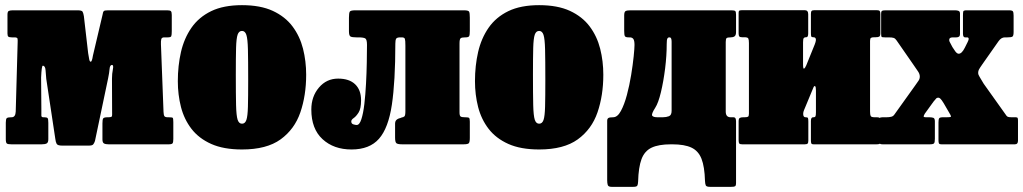

<svg xmlns="http://www.w3.org/2000/svg" viewBox="-20 -560 3970 745"><path d="M35.5 -415H26Q16 -415 12.5 -417.8Q9 -420.5 9 -430V-503Q9 -515 14 -517.5Q19 -520 30 -520H281Q297.5 -520 300.5 -514.5Q303.5 -509 305.5 -497L322 -354Q324.5 -339 326.2 -329.8Q328 -320.5 332 -320.5Q337 -320.5 340.5 -344L378 -503Q379.5 -513.5 382.5 -516.8Q385.5 -520 399.5 -520H628.5Q639.5 -520 643 -516.8Q646.5 -513.5 646.5 -502V-440Q646.5 -424 644.5 -419.5Q642.5 -415 631 -415H617.5Q607.5 -415 605.8 -408Q604 -401 604.5 -388L614.5 -126Q615 -113.5 618 -109.2Q621 -105 630.5 -105H633.5Q648 -105 650.2 -102.8Q652.5 -100.5 652.5 -86V-21Q652.5 -8.5 649.8 -4.2Q647 0 634.5 0H401.5Q390 0 383.8 -3.2Q377.5 -6.5 377.5 -19V-81Q377.5 -95.5 380.2 -100.2Q383 -105 397.5 -105H400.5Q413.5 -105 414.5 -109.5Q415.5 -114 415 -126L414.5 -254.5Q414.5 -274 418 -291Q421.5 -308 414.5 -308Q406.5 -308 405.2 -292.8Q404 -277.5 399.5 -256L348.5 -13Q345.5 -4 341.5 0.5Q337.5 5 324.5 5H221.5Q203.5 5 199.8 -2Q196 -9 194.5 -22L159.5 -254Q158 -269.5 156.8 -287.2Q155.5 -305 146 -305Q141.5 -305 139.5 -259L140.5 -137.5Q140 -117 140.5 -111Q141 -105 147.5 -105H151.5Q162 -105 164.8 -101.5Q167.5 -98 167.5 -83V-20Q167.5 -7 161.2 -3.5Q155 0 141.5 0H24.5Q10.5 0 6.5 -3.2Q2.5 -6.5 2.5 -20V-84Q2.5 -98 6.2 -101.5Q10 -105 23.5 -105H25Q40 -105 41 -127L48.5 -395Q49 -405 48 -410Q47 -415 35.5 -415Z M670 -245Q670 -305 682.2 -358.2Q694.5 -411.5 723 -452.5Q751.5 -493.5 799.5 -516.8Q847.5 -540 919 -540Q990.5 -540 1038.5 -517.8Q1086.5 -495.5 1115 -457.5Q1143.5 -419.5 1155.8 -371Q1168 -322.5 1168 -270Q1168 -190 1145.5 -124.2Q1123 -58.5 1068.8 -19.2Q1014.5 20 919 20Q847.5 20 799.5 -1.5Q751.5 -23 723 -60Q694.5 -97 682.2 -144.8Q670 -192.5 670 -245ZM895 -270Q895 -193 896 -152Q897 -111 902 -95.5Q907 -80 919 -80Q931 -80 936 -94.5Q941 -109 942 -146Q943 -183 943 -250Q943 -327 942 -368Q941 -409 936 -424.5Q931 -440 919 -440Q907 -440 902 -425.5Q897 -411 896 -374Q895 -337 895 -270Z M1188 -135Q1188 -185.5 1217.5 -220.2Q1247 -255 1292 -255Q1335 -255 1358 -233Q1381 -211 1381 -171Q1381 -138.5 1371.5 -123.5Q1362 -108.5 1352.5 -102Q1343 -95.5 1343 -89Q1343 -80 1351 -77.5Q1359 -75 1364 -75Q1375 -75 1382.2 -97.5Q1389.5 -120 1393.8 -156.5Q1398 -193 1400.2 -235Q1402.5 -277 1403.2 -317Q1404 -357 1404 -386Q1404 -407 1397.2 -411Q1390.5 -415 1369.5 -415H1363Q1346.5 -415 1340.2 -418.2Q1334 -421.5 1334 -439V-491Q1334 -509.5 1337.2 -514.8Q1340.5 -520 1359 -520H1780Q1797.5 -520 1800.2 -514.8Q1803 -509.5 1803 -492V-440Q1803 -424.5 1800.5 -419.8Q1798 -415 1786 -415H1784Q1771 -415 1767 -411.2Q1763 -407.5 1763 -391V-124Q1763 -111.5 1767 -108.2Q1771 -105 1783 -105H1784Q1796.5 -105 1799.8 -102.8Q1803 -100.5 1803 -88V-25Q1803 -8 1798.8 -4Q1794.5 0 1778 0H1541Q1524 0 1518.5 -4Q1513 -8 1513 -26V-81Q1513 -94.5 1526.2 -99.8Q1539.5 -105 1549 -105H1535Q1545 -105 1549 -108.2Q1553 -111.5 1553 -129V-383Q1553 -403.5 1551 -409.2Q1549 -415 1539 -415H1533Q1520 -415 1517 -409.5Q1514 -404 1514 -390.5Q1514 -244 1500.5 -153.5Q1487 -63 1450.5 -21.5Q1414 20 1344 20Q1275 20 1231.5 -20Q1188 -60 1188 -135Z M1823 -245Q1823 -305 1835.2 -358.2Q1847.5 -411.5 1876 -452.5Q1904.5 -493.5 1952.5 -516.8Q2000.5 -540 2072 -540Q2143.5 -540 2191.5 -517.8Q2239.5 -495.5 2268 -457.5Q2296.5 -419.5 2308.8 -371Q2321 -322.5 2321 -270Q2321 -190 2298.5 -124.2Q2276 -58.5 2221.8 -19.2Q2167.5 20 2072 20Q2000.5 20 1952.5 -1.5Q1904.5 -23 1876 -60Q1847.5 -97 1835.2 -144.8Q1823 -192.5 1823 -245ZM2048 -270Q2048 -193 2049 -152Q2050 -111 2055 -95.5Q2060 -80 2072 -80Q2084 -80 2089 -94.5Q2094 -109 2095 -146Q2096 -183 2096 -250Q2096 -327 2095 -368Q2094 -409 2089 -424.5Q2084 -440 2072 -440Q2060 -440 2055 -425.5Q2050 -411 2049 -374Q2048 -337 2048 -270Z M2796 -397V-127Q2796 -105 2815 -105H2825Q2832 -105 2834 -100.5Q2836 -96 2836 -89V149.5Q2836 160.5 2832.2 162.8Q2828.5 165 2817 165H2735Q2721 165 2718.5 159.2Q2716 153.5 2715.5 141.5Q2714 87 2702 56.2Q2690 25.5 2663 12.8Q2636 0 2588.5 0H2583.5Q2535.5 0 2508.2 13Q2481 26 2469.2 57.5Q2457.5 89 2456 144.5Q2455.5 156 2452.8 160.5Q2450 165 2437 165H2353Q2340.5 165 2338.2 157.8Q2336 150.5 2336 139.5V-91Q2336 -99 2340.5 -102Q2345 -105 2359 -105Q2376 -105 2389.2 -129.5Q2402.5 -154 2412.5 -191.5Q2422.5 -229 2429 -269Q2435.5 -309 2438.8 -341Q2442 -373 2442 -385.5Q2442 -402.5 2437.5 -408.8Q2433 -415 2423.5 -415H2419.5Q2407.5 -415 2404.8 -419.5Q2402 -424 2402 -440V-500Q2402 -514.5 2407.8 -517.2Q2413.5 -520 2427 -520H2818Q2829.5 -520 2832.8 -517.2Q2836 -514.5 2836 -503V-436Q2836 -423 2830.2 -419Q2824.5 -415 2815 -415Q2803 -415 2799.5 -412.2Q2796 -409.5 2796 -397ZM2577 -415Q2572 -415 2569.5 -410.2Q2567 -405.5 2567 -389Q2567 -344.5 2560.8 -294.2Q2554.5 -244 2544.5 -202.2Q2534.5 -160.5 2522.5 -142Q2506.5 -117 2510.8 -111Q2515 -105 2531.5 -105H2552Q2565 -105 2575.5 -109Q2586 -113 2586 -130V-398Q2586 -415 2578.5 -415Z M3356 -127.5Q3356 -114.5 3358.5 -109.8Q3361 -105 3374 -105H3383Q3391.5 -105 3393.8 -101.8Q3396 -98.5 3396 -90V-11Q3396 -3 3392.5 -1.5Q3389 0 3380.5 0H3137.5Q3129.5 0 3128 -3.8Q3126.5 -7.5 3126.5 -15.5V-90.5Q3126.5 -105 3135 -105H3137.5Q3142 -105 3144 -108.2Q3146 -111.5 3146 -124.5V-209.5Q3146 -224 3142.5 -225.8Q3139 -227.5 3136 -220L3104.5 -144Q3103 -140.5 3099.8 -132.8Q3096.5 -125 3096.5 -118.5Q3096.5 -105 3105.5 -105H3107Q3113.5 -105 3115 -102Q3116.5 -99 3116.5 -88V-15Q3116.5 -6 3113.8 -3Q3111 0 3102.5 0H2860Q2851 0 2848.5 -3.2Q2846 -6.5 2846 -16V-89Q2846 -99.5 2850.2 -102.2Q2854.5 -105 2864 -105H2869Q2879 -105 2882.5 -107.2Q2886 -109.5 2886 -119V-393Q2886 -406 2883.5 -410.8Q2881 -415.5 2868 -415.5H2859Q2851 -415.5 2848.5 -418.8Q2846 -422 2846 -430.5V-509.5Q2846 -518 2849.8 -519.2Q2853.5 -520.5 2861.5 -520.5H3102.5Q3116 -520.5 3116 -505V-430Q3116 -415.5 3108.5 -415.5H3106Q3101.5 -415.5 3098.8 -412.2Q3096 -409 3096 -396V-311Q3096 -291.5 3100 -293.8Q3104 -296 3108.5 -306.5L3141.5 -388Q3143 -391 3144.5 -397Q3146 -403 3146 -405Q3146 -415.5 3136.5 -415.5H3135Q3129.5 -415.5 3128 -418.5Q3126.5 -421.5 3126.5 -432.5V-505.5Q3126.5 -514.5 3129.2 -517.5Q3132 -520.5 3140.5 -520.5H3382Q3391 -520.5 3393.5 -517.2Q3396 -514 3396 -504.5V-431.5Q3396 -421 3392 -418.2Q3388 -415.5 3378 -415.5H3373Q3363.5 -415.5 3359.8 -413.2Q3356 -411 3356 -401.5Z M3723.5 -374.5 3734.5 -396.5Q3744 -415 3732 -415H3724.5Q3716.5 -415 3716.5 -429.5V-499.5Q3716.5 -511.5 3717.8 -515.8Q3719 -520 3731 -520H3895Q3907.5 -520 3910.2 -516Q3913 -512 3913 -499V-436Q3913 -421 3908.5 -418Q3904 -415 3889 -415H3879Q3865 -415 3854.5 -400L3792 -311Q3781.5 -296 3778.5 -290.2Q3775.5 -284.5 3775.5 -277.5Q3775.5 -270 3781 -261.8Q3786.5 -253.5 3797 -235L3882.5 -115Q3886 -109 3890 -107Q3894 -105 3905 -105H3921.5Q3927.5 -105 3928.8 -101.8Q3930 -98.5 3930 -92V-14Q3930 0 3918 0H3633.5Q3625 0 3623.2 -3.8Q3621.5 -7.5 3621.5 -16V-85Q3621.5 -97 3624.2 -101Q3627 -105 3638.5 -105H3653Q3666.5 -105 3669 -106.5Q3671.5 -108 3667.5 -115L3642 -159Q3633.5 -173 3629 -177Q3624.5 -181 3621.5 -181Q3615.5 -181 3613.2 -178.5Q3611 -176 3602.5 -166L3568.5 -119Q3564 -111.5 3564 -108.2Q3564 -105 3572 -105H3585.5Q3596 -105 3601.8 -102.8Q3607.5 -100.5 3607.5 -89V-21.5Q3607.5 -7.5 3604.2 -3.8Q3601 0 3587.5 0H3405Q3395 0 3393 -4Q3391 -8 3391 -18V-88.5Q3391 -98 3393 -101.5Q3395 -105 3404 -105H3420Q3429.5 -105 3437.5 -106.8Q3445.5 -108.5 3450 -115L3530.5 -227.5Q3539 -239.5 3544 -246.8Q3549 -254 3549 -263Q3549 -273.5 3541.2 -284.2Q3533.5 -295 3523.5 -310L3459 -403Q3454 -410.5 3448 -412.8Q3442 -415 3427 -415H3414Q3403 -415 3401 -417Q3399 -419 3399 -430V-506.5Q3399 -516.5 3403 -518.2Q3407 -520 3417 -520H3686Q3694 -520 3699.5 -517.8Q3705 -515.5 3705 -507V-427.5Q3705 -415 3691 -415H3678Q3665.5 -415 3663.8 -408.8Q3662 -402.5 3665.5 -396.5L3675.5 -377.5Q3679.5 -370.5 3686.5 -361Q3693.5 -351.5 3700 -351.5Q3712 -351.5 3723.5 -374.5Z"/></svg>

Font: Besley* Condensed Fatface
Style: Regular
Weight: 900
Width: 3
Designer: Owen Earl
Foundry: indestructible type*
Version: Version 3.000; ttfautohint (v1.8.3)